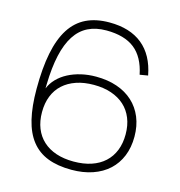

<svg xmlns="http://www.w3.org/2000/svg" viewBox="-110 -833 887 946"><g transform="rotate(15 333.5 -360.0)"><path d="M338.5 15Q398 15 446 -1.5Q494 -18 527.5 -48.8Q561 -79.5 579 -123.5Q597 -167.5 597 -222.5Q597 -277.5 578.8 -321.5Q560.5 -365.5 527 -396.2Q493.5 -427 445.8 -443.5Q398 -460 338.5 -460Q298 -460 262 -451.5Q226 -443 196.5 -427.5Q167 -412 145.2 -389.8Q123.5 -367.5 112 -339.5L112.5 -361Q114.5 -446.5 128.5 -509Q142.5 -571.5 169 -612.5Q195.5 -653.5 235.2 -673.2Q275 -693 328.5 -693Q421 -693 473 -652Q525 -611 542.5 -524.5L584 -531.5Q565 -632 501.5 -683.5Q438 -735 333 -735Q265 -735 215.2 -711Q165.5 -687 133.2 -636.8Q101 -586.5 85.5 -509.2Q70 -432 70 -326Q70 -236.5 85.5 -172Q101 -107.5 133.8 -66Q166.5 -24.5 217.2 -4.8Q268 15 338.5 15ZM338.5 -27Q288.5 -27 249 -40.2Q209.5 -53.5 182 -78.8Q154.5 -104 140 -140.2Q125.5 -176.5 125.5 -222.5Q125.5 -268.5 140 -304.8Q154.5 -341 182 -366Q209.5 -391 249 -404.5Q288.5 -418 338.5 -418Q388.5 -418 428 -404.5Q467.5 -391 495 -366Q522.5 -341 537.2 -304.8Q552 -268.5 552 -222.5Q552 -176.5 537.5 -140.2Q523 -104 495.5 -78.8Q468 -53.5 428.2 -40.2Q388.5 -27 338.5 -27Z"/></g></svg>

Font: Vela Sans GX ExtLt
Style: Regular
Weight: 200
Designer: Principal design: Mikhail Sharanda - project Manrope.
Design modification: Ravid Balaliev
Foundry: Mikhail Sharanda
Version: Version 1.001